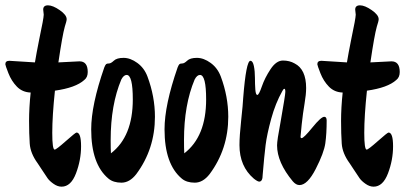

<svg xmlns="http://www.w3.org/2000/svg" viewBox="-55 -734 1519 720"><path d="M243 -504Q274 -504 274 -464Q274 -444 261 -434Q229 -405 151 -394Q141 -299 141 -236Q141 -173 150 -173Q156 -173 192 -205Q228 -237 232 -237Q249 -237 249 -185.5Q249 -134 230 -84Q211 -34 176 -34Q161 -34 146 -44.5Q131 -55 123.5 -65.5Q116 -76 102.5 -97Q89 -118 86 -122Q59 -159 56.5 -195.5Q54 -232 54 -281Q54 -330 60 -387Q29 -388 8.5 -409Q-12 -430 -23.5 -459.5Q-35 -489 -35 -493Q-35 -506 -20 -506L76 -500Q81 -531 92 -586Q109 -666 109 -679L107 -698Q107 -714 125 -714Q143 -714 169 -696Q195 -678 195 -662Q195 -655 188 -634Q179 -602 164 -500Z M456 -81Q431 -49 400.5 -49Q370 -49 352 -64Q287 -118 287 -249Q287 -340 336 -481Q340 -491 343 -493.5Q346 -496 353.5 -496Q361 -496 372 -506.5Q383 -517 408.5 -517Q434 -517 460 -498Q486 -479 498 -447Q526 -372 526 -296Q526 -175 456 -81ZM420 -453Q409 -453 400 -436Q360 -341 360 -209Q360 -176 361 -159Q443 -222 443 -361Q443 -453 420 -453Z M731 -81Q706 -49 675.5 -49Q645 -49 627 -64Q562 -118 562 -249Q562 -340 611 -481Q615 -491 618 -493.5Q621 -496 628.5 -496Q636 -496 647 -506.5Q658 -517 683.5 -517Q709 -517 735 -498Q761 -479 773 -447Q801 -372 801 -296Q801 -175 731 -81ZM695 -453Q684 -453 675 -436Q635 -341 635 -209Q635 -176 636 -159Q718 -222 718 -361Q718 -453 695 -453Z M1068 -40Q1055 -40 1043 -54Q984 -125 984 -189Q984 -208 997 -276Q1015 -378 1015 -389.5Q1015 -401 1011.5 -401Q1008 -401 1004 -393Q978 -347 962 -288.5Q946 -230 941 -190Q936 -150 930 -78Q930 -53 917 -53Q911 -53 897 -64Q843 -110 843 -190Q843 -224 849.5 -284Q856 -344 857 -367Q868 -506 884 -506Q893 -506 897 -486.5Q901 -467 901 -442.5Q901 -418 902.5 -398Q904 -378 910 -378Q916 -378 927 -410Q938 -442 959.5 -474.5Q981 -507 1006 -507Q1031 -507 1050 -496Q1093 -474 1093 -404Q1093 -380 1087 -345Q1081 -310 1076.5 -268.5Q1072 -227 1072 -221.5Q1072 -216 1076 -216Q1084 -216 1116.5 -256Q1149 -296 1161 -296Q1170 -296 1170 -282Q1170 -233 1165 -197Q1160 -161 1129 -100.5Q1098 -40 1068 -40Z M1413 -504Q1444 -504 1444 -464Q1444 -444 1431 -434Q1399 -405 1321 -394Q1311 -299 1311 -236Q1311 -173 1320 -173Q1326 -173 1362 -205Q1398 -237 1402 -237Q1419 -237 1419 -185.5Q1419 -134 1400 -84Q1381 -34 1346 -34Q1331 -34 1316 -44.5Q1301 -55 1293.5 -65.5Q1286 -76 1272.5 -97Q1259 -118 1256 -122Q1229 -159 1226.5 -195.5Q1224 -232 1224 -281Q1224 -330 1230 -387Q1199 -388 1178.5 -409Q1158 -430 1146.5 -459.5Q1135 -489 1135 -493Q1135 -506 1150 -506L1246 -500Q1251 -531 1262 -586Q1279 -666 1279 -679L1277 -698Q1277 -714 1295 -714Q1313 -714 1339 -696Q1365 -678 1365 -662Q1365 -655 1358 -634Q1349 -602 1334 -500Z"/></svg>

Font: Ma Shan Zheng
Style: Regular
Weight: 400
Designer: ZhongQi
Foundry: ZhongQi
Version: Version 2.001